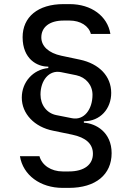

<svg xmlns="http://www.w3.org/2000/svg" viewBox="-20 -760 640 934"><path d="M315 154C446 154 523 89 523 -15C523 -117 446 -160 388 -163V-170C468 -170 521 -231 521 -308C521 -389 463 -450 368 -470L278 -489C217 -502 181 -535 181 -578C181 -628 221 -660 289 -660H319C371 -660 412 -634 422 -595H517C503 -682 424 -740 319 -740H289C164 -740 90 -677 90 -579C90 -473 161 -435 215 -436V-429C141 -422 86 -361 86 -285C86 -207 147 -142 239 -124L331 -105C398 -91 432 -60 432 -12C432 40 391 74 315 74H285C229 74 184 44 172 0H77C92 92 176 154 285 154ZM254 -200C208 -209 177 -249 177 -300C177 -368 218 -421 277 -409L351 -394C398 -384 430 -346 430 -299C430 -228 389 -173 330 -185Z"/></svg>

Font: Tekne LDO
Style: Regular
Weight: 400
Monospace: yes
Designer: Alessio Laiso, Mario Rullo, Paolo Rosset
Foundry: Alessio Laiso
Version: Version 1.000;hotconv 1.0.109;makeotfexe 2.5.65596